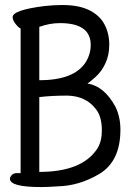

<svg xmlns="http://www.w3.org/2000/svg" viewBox="-20 -737 540 773"><path d="M146 16.1Q20 16.1 20 -17.1Q20 -23.9 27.1 -32Q34.2 -40 47.6 -40Q61 -40 63 -40V-622.1Q54.2 -626 42.5 -640.9Q30.8 -655.8 30.8 -668Q30.8 -696.8 161.1 -712.9Q199.2 -716.8 230 -716.8Q297.9 -716.8 339.8 -695.8Q381.8 -674.8 400.9 -638.4Q419.9 -602.1 419.9 -557.1Q419.9 -515.1 404.5 -482.2Q389.2 -449.2 364.5 -427Q339.8 -404.8 332 -400.9Q399.9 -390.1 444.8 -307.1Q464.8 -266.1 464.8 -214.8Q464.8 -86.9 378.9 -36.1Q298.8 11.2 212.9 13.2Q172.9 16.1 146 16.1ZM138.2 -44.9Q311 -44.9 372.1 -139.2Q390.1 -168 390.1 -211.9Q390.1 -265.1 368.2 -294.9Q328.1 -350.1 252 -352.1Q189 -352.1 138.2 -346.2ZM138.2 -414.1H139.2Q278.8 -414.1 325.2 -486.8Q345.2 -519 345.2 -556.2Q345.2 -644 221.2 -644Q180.2 -644 138.2 -628.9Z"/></svg>

Font: LXGW WenKai Mono GB Screen
Style: Regular
Weight: 400
Monospace: yes
Designer: LXGW / Fontworks Inc.
Foundry: LXGW / Fontworks Inc.
Version: Version 1.510;January 18,2025